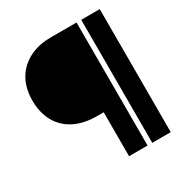

<svg xmlns="http://www.w3.org/2000/svg" viewBox="-166 -836 914 961"><g transform="rotate(-30 291.0 -355.5)"><path d="M24 -482C24 -449 29 -419 39 -391C70 -306 148 -254 264 -254H304V0H411V-711H264C225 -711 191 -706 161 -694C79 -662 24 -593 24 -482ZM438 0H545V-711H438Z"/></g></svg>

Font: Asimov Pro
Style: Bd
Weight: 700
Designer: Google
Version: Version 2.000980; 2014